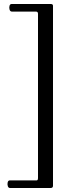

<svg xmlns="http://www.w3.org/2000/svg" viewBox="-20 -767 413 960"><path d="M30 173Q22 173 19 163.5Q16 154 18.5 144.5Q21 135 29 135H163Q170 135 170 123V-698Q170 -709 160 -709H40Q31 -709 28 -718.5Q25 -728 27.5 -737.5Q30 -747 38 -747H234Q245 -747 245 -738V162Q245 173 233 173Z"/></svg>

Font: Junicode SmExp
Style: Italic
Weight: 400
Width: 6
Italic angle: -11°
Designer: Peter S. Baker
Version: Version 2.205; ttfautohint (v1.8.4)